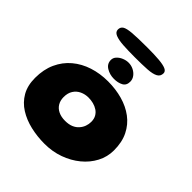

<svg xmlns="http://www.w3.org/2000/svg" viewBox="-227 -981 1166 1166"><g transform="rotate(45 356.5 -398.0)"><path d="M340 29Q277.5 29 219.5 15.5Q161.5 2 115.8 -26.8Q70 -55.5 43.2 -101.8Q16.5 -148 16.5 -214Q16.5 -286.5 42 -342.2Q67.5 -398 112.8 -436Q158 -474 217.5 -493.2Q277 -512.5 345.5 -512.5Q411.5 -512.5 469.5 -496.2Q527.5 -480 572 -446.8Q616.5 -413.5 641.8 -362.5Q667 -311.5 667 -241.5Q667 -185.5 641.2 -136.5Q615.5 -87.5 570.5 -50.5Q525.5 -13.5 466.5 7.8Q407.5 29 340 29ZM329.5 -158Q361 -158 383 -167.2Q405 -176.5 419.2 -192.5Q433.5 -208.5 440.2 -227.5Q447 -246.5 447 -266Q447 -291 437 -308.8Q427 -326.5 410.2 -337.5Q393.5 -348.5 373 -353.8Q352.5 -359 331 -359Q301.5 -359 276.5 -347.2Q251.5 -335.5 236.5 -312.2Q221.5 -289 221.5 -254.5Q221.5 -225 234.5 -203.2Q247.5 -181.5 271.8 -169.8Q296 -158 329.5 -158ZM359.5 -548Q323 -548 294 -565.8Q265 -583.5 265 -616.5Q265 -635 278.5 -649.5Q292 -664 312.5 -672.5Q333 -681 353.5 -681Q376 -681 396.2 -671Q416.5 -661 429.2 -644Q442 -627 442 -606Q442 -574 418 -561Q394 -548 359.5 -548ZM356 -730.5Q299.5 -730.5 256.2 -733.2Q213 -736 188.8 -746Q164.5 -756 164.5 -777.5Q164.5 -798 180.5 -808.5Q196.5 -819 240.2 -822.8Q284 -826.5 368.5 -826.5Q429.5 -826.5 469.5 -823Q509.5 -819.5 529.2 -810.8Q549 -802 549 -785Q549 -759.5 527.5 -747.8Q506 -736 463.2 -733.2Q420.5 -730.5 356 -730.5Z"/></g></svg>

Font: Gluten
Style: Bold
Weight: 700
Designer: Tyler Finck
Foundry: Etcetera Type Company
Version: Version 1.204